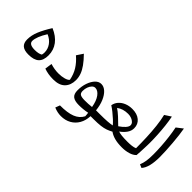

<svg xmlns="http://www.w3.org/2000/svg" viewBox="-32 -1503 2529 2529"><g transform="rotate(45 1232.5 -238.5)"><path d="M215.8 5.9Q138.2 5.9 101.1 -25.9Q64 -57.6 64 -124Q64 -201.2 97.2 -282Q130.4 -362.8 195.3 -465.8Q300.3 -421.4 356.4 -347.4Q412.6 -273.4 412.6 -174.3Q412.6 -82 365.5 -38.1Q318.4 5.9 215.8 5.9ZM206.1 -362.8Q167 -301.8 146.2 -248.5Q125.5 -195.3 125.5 -158.2Q125.5 -96.2 232.9 -96.2Q306.2 -96.2 342.8 -120.1Q348.6 -141.6 348.6 -165.5Q348.6 -229 310.8 -281.7Q272.9 -334.5 206.1 -362.8Z M898.9 -200.2Q898.9 -106 844.2 -49.8Q789.6 6.3 679.2 6.3Q581.1 6.3 505.4 -22L520 -122.6Q597.7 -98.1 671.9 -98.1Q730.5 -98.1 777.6 -111.6Q824.7 -125 838.4 -146.5Q821.8 -233.9 779.5 -302Q737.3 -370.1 666.5 -430.7L725.6 -519.5Q788.1 -455.6 826.2 -402.1Q864.3 -348.6 881.6 -299.6Q898.9 -250.5 898.9 -200.2Z M1170.9 -400.9Q1218.3 -400.9 1259.3 -363.3Q1300.3 -325.7 1328.9 -259Q1357.4 -192.4 1366.2 -105H1423.3V0H1369.6Q1366.2 83.5 1330.6 145.5Q1294.9 207.5 1233.6 241.9Q1172.4 276.4 1091.3 276.4Q1026.4 276.4 960.4 248L984.4 184.6Q1124.5 185.1 1204.3 153.3Q1284.2 121.6 1321.3 50.8Q1320.8 34.7 1319.3 21Q1317.9 7.3 1315.4 -9.3Q1278.8 -1.5 1238 2.7Q1197.3 6.8 1155.8 6.8Q1078.6 6.8 1042.7 -22Q1006.8 -50.8 1006.8 -120.6Q1006.8 -195.8 1028.8 -259.5Q1050.8 -323.2 1087.9 -362.1Q1125 -400.9 1170.9 -400.9ZM1150.4 -308.6Q1126 -308.6 1105.5 -288.1Q1085 -267.6 1072.8 -234.1Q1060.5 -200.7 1060.5 -161.6Q1060.5 -120.6 1085 -106.2Q1109.4 -91.8 1167.5 -91.8Q1197.8 -91.8 1232.2 -93.3Q1266.6 -94.7 1297.9 -99.1Q1281.7 -197.3 1240.7 -252.9Q1199.7 -308.6 1150.4 -308.6Z M1692.4 -457Q1781.7 -457 1835.4 -412.6Q1889.2 -368.2 1889.2 -293.9Q1889.2 -243.7 1858.2 -200.2Q1827.1 -156.7 1779.3 -123.5Q1800.8 -114.3 1843 -109.6Q1885.3 -105 1953.1 -105H1953.6V0H1953.1Q1867.7 0 1811.8 -16.1Q1755.9 -32.2 1718.3 -59.6Q1682.1 -39.6 1644.5 -26.1Q1606.9 -12.7 1554.9 -6.3Q1502.9 0 1423.3 0Q1417 0 1411.9 -7.6Q1406.7 -15.1 1406.7 -33.2V-71.8Q1406.7 -105 1423.3 -105Q1522.5 -105 1578.1 -109.1Q1633.8 -113.3 1663.1 -120.6Q1640.1 -148.4 1605.2 -180.7Q1570.3 -212.9 1532.2 -243.4Q1494.1 -273.9 1460.9 -294.9Q1469.2 -343.3 1501.2 -379.6Q1533.2 -416 1582.8 -436.5Q1632.3 -457 1692.4 -457ZM1699.2 -372.1Q1603 -372.1 1540 -323.7Q1579.6 -297.4 1628.4 -252.7Q1677.2 -208 1721.2 -163.6Q1770.5 -196.8 1799.1 -229.2Q1827.6 -261.7 1827.6 -288.1Q1827.6 -311 1810.1 -330.1Q1792.5 -349.1 1763.2 -360.6Q1733.9 -372.1 1699.2 -372.1Z M2130.9 -753.4Q2144.5 -688.5 2153.3 -609.9Q2162.1 -531.2 2166.5 -451.7Q2170.9 -372.1 2170.9 -303.7Q2170.9 -290.5 2170.2 -262.7Q2169.4 -234.9 2168 -200Q2166.5 -165 2164.8 -129.9Q2163.1 -94.7 2160.6 -66.4Q2129.4 -33.2 2073.2 -16.6Q2017.1 0 1953.6 0Q1937 0 1937 -33.2V-71.8Q1937 -105 1953.6 -105Q1991.7 -105 2029.1 -109.1Q2066.4 -113.3 2091.8 -125Q2091.8 -222.2 2087.6 -324.5Q2083.5 -426.8 2072.8 -522.9Q2062 -619.1 2043 -696.3Z M2354.5 -754.4Q2362.8 -710.4 2370.4 -647.2Q2377.9 -584 2383.8 -514.2Q2389.6 -444.3 2392.8 -378.7Q2396 -313 2396 -264.6Q2396 -170.4 2379.2 -101.3Q2362.3 -32.2 2326.2 8.3L2278.3 -12.2Q2295.9 -54.7 2303.7 -104Q2311.5 -153.3 2311.5 -231.4Q2311.5 -300.8 2306.4 -379.4Q2301.3 -458 2291.5 -537.1Q2281.7 -616.2 2267.1 -687Z"/></g></svg>

Font: Pinar-DS1-FD Medium
Style: Regular
Weight: 500
Designer: Amin Abedi
Version: Version 3.000